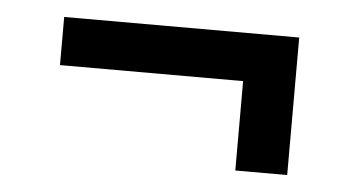

<svg xmlns="http://www.w3.org/2000/svg" viewBox="-30 -404 561 306"><g transform="rotate(5 250.0 -251.0)"><path d="M438 -361H62V-284H355V-141H438Z"/></g></svg>

Font: FiraGO Unicode
Style: Regular
Weight: 400
Designer: bBox Type
Foundry: bBox Type GmbH
Version: Version 1.001;PS 001.001;hotconv 1.0.88;makeotf.lib2.5.64775